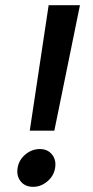

<svg xmlns="http://www.w3.org/2000/svg" viewBox="-20 -715 361 742"><path d="M168 -695H289L190 -210H95ZM193 -66Q188 -35 163 -14Q138 7 108 7Q77 7 60 -14Q43 -35 48 -66Q53 -97 78 -118Q103 -139 134 -139Q164 -139 181 -118Q198 -97 193 -66Z"/></svg>

Font: SVN-Poppins Medium
Style: Italic
Weight: 500
Italic angle: -10°
Designer: Ninad Kale (Devanagari), Jonny Pinhorn (Latin)
Foundry: Indian Type Foundry
Version: Version 3.002 2017; ttfautohint (v1.8.3)